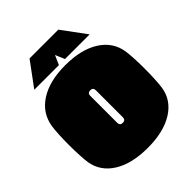

<svg xmlns="http://www.w3.org/2000/svg" viewBox="-271 -1146 1317 1317"><g transform="rotate(-45 387.0 -488.0)"><path d="M747 -208Q731 -103 636 -43.5Q541 16 387 16Q233 16 138.5 -43Q44 -102 27 -206Q23 -234 20.5 -281.5Q18 -329 18 -384Q18 -437 20.5 -482.5Q23 -528 27 -554Q44 -664 139 -725Q234 -786 387 -786Q541 -786 636 -725.5Q731 -665 747 -558Q751 -532 753.5 -486.5Q756 -441 756 -387Q756 -330 753.5 -283Q751 -236 747 -208ZM414 -254V-516Q414 -543 387 -543Q360 -543 360 -516V-254Q360 -227 387 -227Q414 -227 414 -254ZM526 -992 655 -817H416L387 -885L357 -817H118L247 -992Z"/></g></svg>

Font: Gasoek One
Style: Regular
Weight: 400
Designer: Jiashuo Zhang
Foundry: JAMO
Version: Version 1.000; ttfautohint (v1.8.4.7-5d5b);gftools[0.9.29]